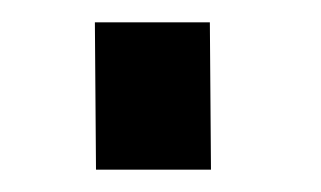

<svg xmlns="http://www.w3.org/2000/svg" viewBox="-20 -152 288 172"><path d="M65 -132H168L169 0H66Z"/></svg>

Font: Panefresco 600wt
Style: Regular
Weight: 600
Designer: Campivisivi
Foundry: Campivisivi & Chank Co
Version: Version 1.001